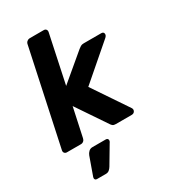

<svg xmlns="http://www.w3.org/2000/svg" viewBox="-224 -820 1030 1161"><g transform="rotate(-30 291.5 -239.5)"><path d="M25 0Q15 0 9 -7Q3 -14 5 -25L146 -685Q148 -696 156.5 -703Q165 -710 175 -710H273Q284 -710 289.5 -703Q295 -696 293 -685L222 -350L404 -503Q413 -510 421 -515Q429 -520 443 -520H565Q581 -520 583 -506.5Q585 -493 570 -481L335 -278L498 -36Q506 -24 499.5 -12Q493 0 477 0H367Q353 0 346.5 -5Q340 -10 336 -16L195 -225L152 -25Q150 -14 142 -7Q134 0 123 0ZM101 231Q93 231 89 224.5Q85 218 88 209L133 83Q138 70 148.5 60Q159 50 175 50H269Q277 50 281 56Q285 62 283 69Q282 72 281 75Q280 78 277 81L204 204Q198 214 188.5 222.5Q179 231 164 231Z"/></g></svg>

Font: Rubik SemiBold
Style: Italic
Weight: 600
Italic angle: -12°
Designer: Hubert and Fischer
Foundry: Hubert and Fischer
Version: Version 2.300;gftools[0.9.30]